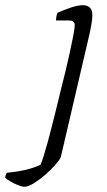

<svg xmlns="http://www.w3.org/2000/svg" viewBox="-155 -520 413 740"><path d="M-62 200Q-69 200 -84.5 194Q-100 188 -114.5 179.5Q-129 171 -135 165Q-133 151 -128 146Q-88 142 -56 134.5Q-24 127 1 115Q5 108 12.5 84Q20 60 29.5 25.5Q39 -9 48.5 -47.5Q58 -86 67 -122Q76 -158 82 -184Q89 -210 97.5 -245.5Q106 -281 114 -317.5Q122 -354 127.5 -383Q133 -412 133 -424Q133 -441 111 -441H61Q61 -458 67 -471Q94 -483 120 -491.5Q146 -500 165 -500Q181 -500 191 -491Q201 -482 201 -461Q201 -439 190 -389L79 87Q74 97 57.5 116Q41 135 19 154Q-3 173 -25 186.5Q-47 200 -62 200Z"/></svg>

Font: Texturina 72pt 72pt ExtraLight
Style: Italic
Weight: 200
Italic angle: -11°
Designer: Guillermo Torres Carreño
Foundry: Omnibus-Type
Version: Version 1.002; ttfautohint (v1.8.3)